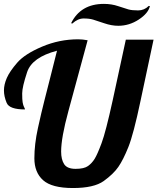

<svg xmlns="http://www.w3.org/2000/svg" viewBox="-25 -950 801 977"><path d="M731.9 -919.9 737.8 -918.9Q729.5 -882.3 681.2 -850.6Q632.8 -818.8 576.7 -818.8Q543 -818.8 505.9 -831.5Q468.8 -844.2 449.2 -850.1Q429.7 -856 400.4 -856Q371.1 -856 342.8 -830.1L336.9 -832Q385.3 -930.2 503.9 -930.2Q542.5 -930.2 576.4 -918.7Q610.4 -907.2 628.4 -902.1Q646.5 -897 677.7 -897Q709 -897 731.9 -919.9ZM231.9 -560.1 265.1 -691.9Q138.2 -658.7 113 -583Q87.9 -507.3 87.9 -474.6Q87.9 -441.9 90.1 -429.9Q92.3 -418 95 -410.9Q97.7 -403.8 99.9 -400.1Q102.1 -396.5 102.1 -393.1Q22.9 -393.1 9 -426.3Q-4.9 -459.5 -4.9 -489.7Q-4.9 -520 9.8 -553.5Q24.4 -586.9 62.7 -631.1Q101.1 -675.3 189 -712.6Q276.9 -750 373 -750Q395 -750 420.9 -745.1Q397.5 -659.2 378.7 -589.6Q359.9 -520 323 -384.5Q286.1 -249 286.1 -178.7Q286.1 -138.2 301.5 -114.5Q316.9 -90.8 359.9 -90.8Q402.8 -90.8 422.9 -105.2Q442.9 -119.6 456.8 -142.1Q470.7 -164.6 491.9 -221.7Q513.2 -278.8 548.3 -439L615.2 -748H756.3L689.9 -436Q654.3 -266.6 628.2 -201.7Q602.1 -136.7 577.1 -100.6Q552.2 -64.5 502.7 -28.8Q453.1 6.8 346.2 6.8Q238.8 6.8 194.3 -33Q149.9 -72.8 149.9 -144.5Q149.9 -216.3 168 -298.3Q186 -380.4 200.9 -438.2Q215.8 -496.1 231.9 -560.1Z"/></svg>

Font: Lobster-Regular
Style: Regular
Weight: 400
Designer: Pablo Impallari
Foundry: Pablo Impallari
Version: Version 1.007; ttfautohint (v1.1) -l 8 -r 50 -G 50 -x 14 -D 